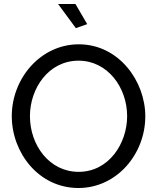

<svg xmlns="http://www.w3.org/2000/svg" viewBox="-20 -937 788 962"><path d="M373 5C565 5 708 -165 708 -354C708 -532 574 -715 375 -715C183 -715 39 -544 39 -355C39 -173 173 5 373 5ZM130 -355C130 -494 223 -633 374 -633C518 -633 617 -500 617 -355C617 -219 526 -76 374 -76C227 -76 130 -210 130 -355ZM360 -796 417 -816 358 -917H271Z"/></svg>

Font: Raleway Med
Style: Regular
Weight: 500
Designer: Matt McInerney, Pablo Impallari, Rodrigo Fuenzalida
Foundry: Matt McInerney, Pablo Impallari, Rodrigo Fuenzalida
Version: Version 3.00 July 28, 2015